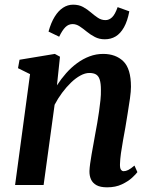

<svg xmlns="http://www.w3.org/2000/svg" viewBox="-20 -791 644 821"><path d="M223.5 -426Q241.5 -454 263 -478.2Q284.5 -502.5 309.8 -521Q335 -539.5 363 -550Q391 -560.5 421 -560.5Q475 -560.5 507.5 -528.8Q540 -497 540 -420Q540 -401 535.8 -370.5Q531.5 -340 526 -306.8Q520.5 -273.5 516 -245.5Q511.5 -220 506.2 -191.5Q501 -163 497.2 -136Q493.5 -109 493 -89Q492.5 -72 497.2 -65.5Q502 -59 508.5 -59Q518 -59 528.5 -64.2Q539 -69.5 555 -83L567.5 -55Q562 -47 545 -31.2Q528 -15.5 501.2 -2.8Q474.5 10 438 10Q409 10 392.5 0.8Q376 -8.5 369 -24.2Q362 -40 362.5 -60Q363 -73 365.5 -91.5Q368 -110 371.8 -131.8Q375.5 -153.5 379.8 -176.2Q384 -199 387.5 -219.5Q391.5 -241 395.8 -265Q400 -289 403.5 -314Q407 -339 409.5 -362.5Q412 -386 411.5 -406.5Q411.5 -434.5 406.5 -450.2Q401.5 -466 390.8 -472.5Q380 -479 362 -479Q344 -479 323.8 -468Q303.5 -457 283.8 -438Q264 -419 245.8 -394.5Q227.5 -370 213.5 -343L166.5 0H44.5L108.5 -474L57 -499.5L63.5 -535.5L214.5 -560.5L236.5 -548.5ZM187.5 -656Q198 -694 213.8 -719.5Q229.5 -745 249.5 -758Q269.5 -771 292.5 -771Q317.5 -771 335.5 -761Q353.5 -751 368.5 -738Q383.5 -725 398.5 -715Q413.5 -705 431 -705Q446.5 -705 459.2 -717Q472 -729 483 -760.5L533 -742.5Q525 -700.5 510 -674Q495 -647.5 474.5 -635.2Q454 -623 428 -623Q404.5 -623 385.8 -632.8Q367 -642.5 351.2 -655.5Q335.5 -668.5 320.8 -678.2Q306 -688 290.5 -688Q273 -688 259.8 -675Q246.5 -662 233 -634Z"/></svg>

Font: Merriweather 36pt SemiBold
Style: Italic
Weight: 600
Italic angle: -7.8°
Version: Version 2.101